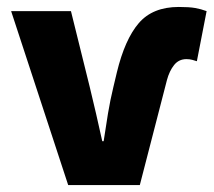

<svg xmlns="http://www.w3.org/2000/svg" viewBox="-20 -532 614 552"><path d="M176 0 12 -500H184L238 -282Q247 -245 256 -206Q265 -167 274 -126H278Q284 -167 290.5 -206Q297 -245 306 -282L316 -324Q339 -419 379 -465.5Q419 -512 494 -512Q524 -512 541 -509Q558 -506 574 -500L546 -356Q540 -358 532.5 -360Q525 -362 516 -362Q494 -362 480.5 -345Q467 -328 460 -302L382 0Z"/></svg>

Font: Source Sans 3 Black
Style: Regular
Weight: 900
Designer: Paul D. Hunt
Foundry: Adobe
Version: Version 3.046;hotconv 1.0.118;makeotfexe 2.5.65603